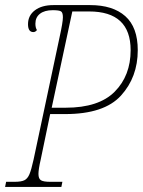

<svg xmlns="http://www.w3.org/2000/svg" viewBox="-32 -734 561 754"><path d="M-8 -20H25Q51 -20 63.5 -26Q76 -32 83.5 -49.5Q91 -67 100 -108L202 -588Q215 -647 215 -666Q215 -684 208 -689Q201 -694 175 -694Q143 -694 125 -680Q107 -666 107 -641Q107 -625 113 -616Q107 -608 99 -608Q78 -608 78 -639Q78 -673 105 -693.5Q132 -714 178 -714H322Q411 -714 460 -670.5Q509 -627 509 -537Q509 -431 443 -358.5Q377 -286 224 -286H165L128 -108Q119 -69 119 -51Q119 -32 129 -26Q139 -20 165 -20H213L209 0H-12ZM226 -311Q356 -311 418.5 -374Q481 -437 481 -537Q481 -689 318 -689H252L171 -311Z"/></svg>

Font: Noto Serif NarrowThin
Style: Italic
Weight: 250
Width: 4
Italic angle: -12°
Designer: Monotype Design Team
Foundry: Monotype Imaging Inc.
Version: Version 1.001